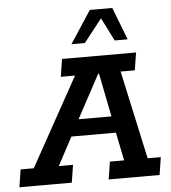

<svg xmlns="http://www.w3.org/2000/svg" viewBox="-86 -851 804 902"><g transform="rotate(-5 315.5 -400.5)"><path d="M-31 0 -18 -83H44L275 -500H208L221 -583H570L557 -500H490L581 -83H643L630 0H390L403 -83H470L437 -245L469 -216H213L250 -248L162 -83H229L216 0ZM257 -263 243 -294H455L435 -263L388 -499H384ZM271 -648 371 -801H477L536 -648H475L420 -757L334 -648Z"/></g></svg>

Font: Rokkitt SemiBold
Style: Italic
Weight: 600
Italic angle: -9°
Designer: Vernon Adams
Foundry: Vernon Adams
Version: Version 3.103